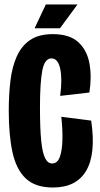

<svg xmlns="http://www.w3.org/2000/svg" viewBox="-20 -823 447 855"><path d="M216 12Q137 12 94.5 -28.5Q52 -69 35.5 -145.5Q19 -222 19 -330Q19 -402 26.5 -464Q34 -526 55 -572.5Q76 -619 114.5 -645Q153 -671 215 -671Q290 -671 329 -635Q368 -599 378.5 -539.5Q389 -480 378 -411L248 -396Q258 -472 248 -517.5Q238 -563 209 -563Q179 -563 168.5 -509.5Q158 -456 158 -345Q158 -251 163.5 -196.5Q169 -142 181 -118.5Q193 -95 212 -95Q236 -95 246.5 -124.5Q257 -154 258 -201.5Q259 -249 253 -303L386 -286Q408 -138 364 -63Q320 12 216 12ZM247 -697H134L184 -803H325Z"/></svg>

Font: Bricolage Grotesque 96pt Condensed Bricolage Grotesque 48pt Condensed Regular
Style: Bold
Weight: 700
Width: 3
Designer: Mathieu Triay
Foundry: Atelier Triay
Version: Version 1.001; ttfautohint (v1.8.4.7-5d5b);gftools[0.9.33.de